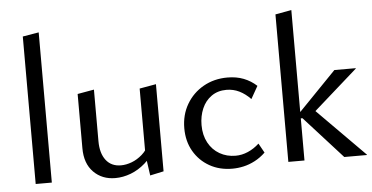

<svg xmlns="http://www.w3.org/2000/svg" viewBox="-50 -811 1770 913"><g transform="rotate(-5 835.0 -354.5)"><path d="M86 0V-704L163 -717V0Z M466 5Q403 5 362.5 -36Q322 -77 322 -150V-409L401 -423V-177Q401 -119 426.5 -86Q452 -53 498 -53Q523 -53 549.5 -63Q576 -73 599.5 -93.5Q623 -114 638 -147L665 -123Q642 -80 609.5 -51.5Q577 -23 540 -9Q503 5 466 5ZM632 7 618 -92V-409L697 -423V-7Z M1024 9Q963 9 915.5 -18Q868 -45 840.5 -92.5Q813 -140 813 -202Q813 -266 842.5 -316.5Q872 -367 923 -396Q974 -425 1038 -425Q1081 -425 1115.5 -411.5Q1150 -398 1177 -373L1143 -313Q1118 -339 1089.5 -353Q1061 -367 1028 -367Q987 -367 957 -346Q927 -325 911.5 -289Q896 -253 896 -210Q896 -162 915.5 -126Q935 -90 969 -70.5Q1003 -51 1045 -51Q1075 -51 1104 -63.5Q1133 -76 1158 -99L1183 -54Q1159 -31 1132 -17Q1105 -3 1078 3Q1051 9 1024 9Z M1559 0 1377 -201H1360V-222L1548 -416H1650V-414L1408 -200L1418 -253L1667 -2V0ZM1292 0V-704L1369 -718V0Z"/></g></svg>

Font: Ysabeau Office Medium
Style: Regular
Weight: 500
Designer: Christian Thalmann (Catharsis Fonts)
Version: Version 2.001;gftools[0.9.30]; featfreeze: tnum,lnum,ss02